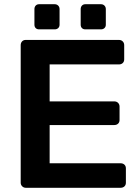

<svg xmlns="http://www.w3.org/2000/svg" viewBox="-20 -889 663 909"><path d="M102 0Q92 0 85 -7Q78 -14 78 -24V-675Q78 -686 84.5 -693Q91 -700 102 -700H543Q554 -700 561 -693Q568 -686 568 -675V-608Q568 -597 561 -590.5Q554 -584 543 -584H215V-409H521Q532 -409 539 -402Q546 -395 546 -384V-321Q546 -310 539 -303.5Q532 -297 521 -297H215V-116H551Q562 -116 569 -109.5Q576 -103 576 -92V-24Q576 -13 569 -6.5Q562 0 551 0ZM165 -750Q155 -750 149 -756Q143 -762 143 -772V-846Q143 -856 149 -862.5Q155 -869 165 -869H239Q249 -869 255.5 -862.5Q262 -856 262 -846V-772Q262 -762 255.5 -756Q249 -750 239 -750ZM384 -750Q374 -750 368 -756Q362 -762 362 -772V-846Q362 -856 368 -862.5Q374 -869 384 -869H458Q468 -869 474.5 -862.5Q481 -856 481 -846V-772Q481 -762 474.5 -756Q468 -750 458 -750Z"/></svg>

Font: Rubik AZ
Style: Regular
Weight: 500
Designer: Hubert and Fischer
Foundry: Hubert & Fischer
Version: Version 2.000